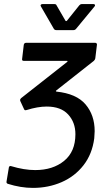

<svg xmlns="http://www.w3.org/2000/svg" viewBox="-20 -718 546 937"><path d="M255 -271Q353 -261 397.5 -208.5Q442 -156 442 -78Q442 -67 440 -43Q430 34 387.5 88.5Q345 143 280.5 171Q216 199 141 199Q81 199 18 179Q10 176 12 167L23 101Q23 96 26.5 93.5Q30 91 35 93Q98 112 152 112Q238 112 293 67Q348 22 348 -63Q348 -121 312.5 -159.5Q277 -198 208 -198Q164 -198 110 -181Q108 -180 104 -180Q99 -180 97 -186L79 -225Q78 -227 78 -230Q78 -234 83 -239L308 -416Q310 -418 309.5 -419.5Q309 -421 307 -421H96Q86 -421 88 -431L96 -499Q98 -509 107 -509H445Q449 -509 451.5 -506Q454 -503 453 -499L445 -433Q444 -427 438 -421L254 -276Q251 -273 255 -271ZM178 -691Q178 -694 180.5 -696Q183 -698 187 -698H246Q254 -698 256 -692L300 -616Q301 -615 303 -615Q305 -615 306 -616L367 -692Q372 -698 379 -698H437Q442 -698 443.5 -694Q445 -690 441 -686L351 -577Q346 -571 338 -571H255Q247 -571 243 -577L180 -686Q178 -690 178 -691Z"/></svg>

Font: Barlow Medium
Style: Italic
Weight: 500
Italic angle: -7°
Designer: Jeremy Tribby
Foundry: Tribby Type
Version: Version 1.408